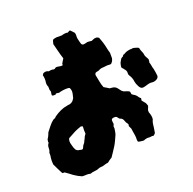

<svg xmlns="http://www.w3.org/2000/svg" viewBox="-130 -859 1018 1011"><g transform="rotate(-20 378.5 -353.0)"><path d="M616 -213Q615 -209 613.5 -205Q612 -201 610 -197Q606 -189 608 -178Q609 -175 610.5 -171.5Q612 -168 613 -163Q615 -155 615.5 -145.5Q616 -136 611 -128Q610 -125 609.5 -122Q609 -119 608 -116Q607 -104 605 -92Q603 -80 601 -67Q601 -67 600.5 -66Q600 -65 599 -63Q598 -62 596 -60Q594 -58 592 -56Q588 -54 589 -54Q582 -56 575 -54.5Q568 -53 561 -54Q553 -55 543 -52Q534 -47 525 -48.5Q516 -50 507 -51Q503 -51 500 -56Q500 -59 499.5 -61.5Q499 -64 499 -66Q500 -78 498 -90Q496 -102 494 -115Q493 -126 492 -129.5Q491 -133 484 -146Q485 -150 485.5 -153.5Q486 -157 483 -161Q476 -169 473 -179Q468 -196 454 -199Q451 -200 449.5 -202.5Q448 -205 446 -207Q441 -215 434 -216Q427 -217 419 -215Q415 -214 412.5 -210.5Q410 -207 411 -204Q411 -199 411.5 -194.5Q412 -190 413 -185Q412 -181 410 -177.5Q408 -174 408 -170Q410 -162 408 -153.5Q406 -145 405 -137Q404 -133 402.5 -128Q401 -123 399 -120Q393 -107 387.5 -95Q382 -83 375 -72Q367 -59 358.5 -46.5Q350 -34 342 -22Q335 -18 328 -13Q321 -8 315 -3Q304 -2 293 2Q282 6 270 6Q269 6 266.5 6.5Q264 7 261 8Q249 14 236 14.5Q223 15 210 20H207Q197 17 185.5 18Q174 19 163 18Q153 14 142 8Q131 2 121 -5Q111 -12 102.5 -19Q94 -26 83 -33H72L68 -38Q61 -52 54 -66Q47 -80 41 -93Q40 -103 40 -111.5Q40 -120 41 -130Q43 -137 43 -144Q43 -151 43 -158Q45 -162 46.5 -166.5Q48 -171 48 -175Q48 -186 49.5 -193.5Q51 -201 57 -208Q57 -208 57 -211Q57 -214 56 -215L57 -217Q56 -225 60.5 -231Q65 -237 68 -244Q70 -248 71.5 -252.5Q73 -257 75 -261Q86 -275 97 -289Q108 -303 122 -314Q127 -316 132 -318.5Q137 -321 139 -325Q157 -338 176.5 -347Q196 -356 217 -359Q218 -360 221 -360Q246 -360 259 -385Q261 -395 264 -406Q267 -417 265 -428Q264 -430 263.5 -433Q263 -436 262 -437Q262 -439 260 -441Q258 -443 256 -443Q253 -444 247 -444Q220 -444 199 -437Q195 -438 192 -438Q189 -438 185 -439Q179 -438 180 -436Q181 -434 174 -434Q164 -433 160.5 -435.5Q157 -438 159 -447Q160 -451 160.5 -454.5Q161 -458 160 -460Q156 -468 157 -477.5Q158 -487 153 -496Q152 -499 152 -503Q152 -507 152 -511Q154 -519 153.5 -532Q153 -545 150 -552Q152 -554 153 -557Q154 -560 155 -561Q168 -569 182 -564Q185 -563 185 -562.5Q185 -562 185 -562H189Q196 -564 202.5 -564Q209 -564 216 -562Q220 -562 224 -565.5Q228 -569 231 -569Q240 -569 248 -567Q256 -565 265 -566Q269 -571 267.5 -570Q266 -569 267 -575Q270 -581 274 -587Q278 -593 282 -600Q278 -611 275 -622.5Q272 -634 269 -645Q266 -656 263.5 -666.5Q261 -677 258 -688Q259 -691 260 -695.5Q261 -700 262 -704Q264 -711 270 -713Q274 -714 277.5 -714.5Q281 -715 285 -716H317Q321 -718 325.5 -718.5Q330 -719 334 -720Q338 -721 342 -720.5Q346 -720 350 -719L363 -726Q366 -725 366 -725Q371 -721 375.5 -715.5Q380 -710 385 -705Q388 -696 387 -687.5Q386 -679 388 -670Q390 -663 391.5 -655Q393 -647 396 -639Q402 -630 413 -633Q418 -634 422 -635Q426 -636 430 -637Q436 -637 442 -636.5Q448 -636 454 -635Q459 -637 463 -639Q467 -641 471 -642Q475 -643 481 -643Q485 -643 486 -642Q489 -641 491 -640Q493 -639 496 -637Q498 -630 501.5 -622Q505 -614 507 -606Q512 -590 515 -574.5Q518 -559 523 -543V-513Q520 -496 508 -486Q507 -486 505.5 -485.5Q504 -485 503 -485Q485 -487 471 -484Q463 -484 453.5 -482.5Q444 -481 436 -476Q432 -474 426.5 -473.5Q421 -473 416 -470Q410 -464 412 -455Q416 -438 419 -420Q422 -402 429 -385Q435 -381 442.5 -377Q450 -373 457 -368Q465 -367 472.5 -366.5Q480 -366 489 -361Q492 -359 496.5 -354Q501 -349 505 -343Q508 -338 512 -334.5Q516 -331 520 -328Q528 -325 536.5 -322.5Q545 -320 552 -315Q554 -308 555 -299Q557 -298 559.5 -296Q562 -294 565 -292Q567 -291 569.5 -289.5Q572 -288 574 -286Q580 -281 584 -274Q588 -267 595 -263Q595 -259 594 -256Q593 -253 593 -250Q606 -235 609 -230.5Q612 -226 616 -213ZM716 -344Q715 -333 705 -327Q698 -323 691 -321.5Q684 -320 675 -321Q673 -322 669.5 -321.5Q666 -321 664 -321Q661 -320 658.5 -320Q656 -320 654 -319Q646 -317 635 -313.5Q624 -310 616 -313Q609 -316 604 -325Q599 -334 596 -342Q595 -345 594 -349Q593 -353 592 -357Q591 -367 587.5 -377Q584 -387 577 -397Q573 -403 574 -411Q575 -419 571.5 -425.5Q568 -432 562 -438Q561 -441 558.5 -443Q556 -445 554 -447Q552 -453 553 -457Q554 -462 555 -467Q556 -472 558 -477Q559 -479 560 -480Q561 -481 561 -481Q561 -485 564 -486Q564 -488 565.5 -489.5Q567 -491 567 -492Q569 -497 575 -499Q581 -501 583 -506Q584 -510 587.5 -510Q591 -510 593 -512Q602 -518 611.5 -520.5Q621 -523 631 -524Q636 -523 640.5 -524.5Q645 -526 649 -524Q653 -524 658 -522Q663 -520 667 -519Q677 -517 677 -508Q679 -499 683.5 -490Q688 -481 689 -470Q689 -467 693 -459Q699 -450 703 -439Q701 -436 701.5 -432.5Q702 -429 700 -424Q703 -417 705 -404.5Q707 -392 710 -384Q714 -366 716 -344ZM256 -187Q256 -192 255.5 -197.5Q255 -203 255 -207Q255 -212 255.5 -217.5Q256 -223 256 -228Q250 -230 248.5 -230.5Q247 -231 245 -231Q224 -224 209.5 -217Q195 -210 167 -194Q163 -186 163 -177Q163 -168 166 -159Q168 -152 170 -144.5Q172 -137 176 -130Q177 -127 179.5 -125Q182 -123 184 -121Q185 -120 186.5 -120Q188 -120 190 -118Q196 -118 201.5 -116Q207 -114 214 -115Q219 -120 221 -126.5Q223 -133 228 -138Q233 -143 236 -150.5Q239 -158 243 -164Q245 -171 249 -177Q253 -183 256 -187Z"/></g></svg>

Font: Daruma Drop One
Style: Regular
Weight: 400
Designer: Maniackers Design
Version: Version 1.000